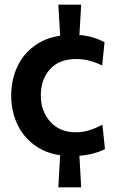

<svg xmlns="http://www.w3.org/2000/svg" viewBox="-20 -659 495 823"><path d="M290 10Q204 10 145.8 -25.2Q87.5 -60.5 57.8 -119.2Q28 -178 28 -249Q28 -320.5 57.5 -379.8Q87 -439 146 -474.5Q205 -510 294 -510Q336 -510 370 -500.8Q404 -491.5 428 -478L418 -378Q395 -390 366.2 -398Q337.5 -406 306 -406Q234 -406 194.5 -362.5Q155 -319 155 -249Q155 -182.5 195.5 -137.2Q236 -92 305 -92Q334.5 -92 363.2 -100.8Q392 -109.5 419 -125L430 -20Q404 -6.5 367.2 1.8Q330.5 10 290 10ZM230 144 240 -34H318L328 144ZM240 -468 230 -639H328L318 -468Z"/></svg>

Font: Cabin Resolve
Style: Bold-Resolve
Weight: 700
Designer: Pablo Impallari
Foundry: Pablo Impallari. http://www.impallari.com Igino Marini. http://www.ikern.com
Version: Version 3.001